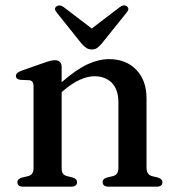

<svg xmlns="http://www.w3.org/2000/svg" viewBox="-20 -704 664 724"><path d="M212.5 -450.5V-394Q267.5 -442 309.8 -461.5Q352 -481 391.5 -481Q455 -481 493.8 -441Q532.5 -401 532.5 -333V-71.5Q532.5 -45 554.5 -39.5L575.5 -34.5Q592.5 -29 592.5 -17Q592.5 0 570 0H390.5Q367 0 367 -17.5Q367 -29.5 383 -34.5L406 -40Q426.5 -45 426.5 -71.5V-316.5Q426.5 -366.5 401.8 -391.5Q377 -416.5 336 -416.5Q311 -416.5 281.8 -403.5Q252.5 -390.5 219.5 -362.5L212.5 -356.5V-70Q212.5 -56 217.5 -49.2Q222.5 -42.5 232.5 -40L254.5 -34.5Q270.5 -29.5 270.5 -17.5Q270.5 0 247 0H68Q45.5 0 45.5 -17Q45.5 -29 63 -34.5L86.5 -40Q106.5 -45 106.5 -69.5V-379Q106.5 -400 90 -401.5L56.5 -403Q40 -405.5 40 -417.5Q40 -429.5 60 -437L142.5 -466Q172.5 -477 186.5 -477Q212.5 -477 212.5 -450.5ZM363 -539Q354 -528.5 346 -523Q338 -517.5 326 -517.5Q314.5 -517.5 306 -523Q297.5 -528.5 288 -539L194.5 -656Q181.5 -671 192.5 -679.5Q204 -688.5 220.5 -677L326 -596.5L431.5 -677Q447.5 -689 459 -679.5Q470 -671 457 -656Z"/></svg>

Font: Fraunces 9pt
Style: Regular
Weight: 400
Version: Version 1.000;[b76b70a41]